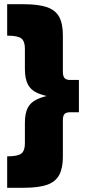

<svg xmlns="http://www.w3.org/2000/svg" viewBox="-20 -764 410 910"><path d="M312 -385H354V-232H312L237 -302Q186 -310 155.5 -324Q125 -338 111.5 -365Q98 -392 98 -437V-534Q98 -568 81.5 -581.5Q65 -595 14 -595V-744H93Q162 -744 202.5 -730Q243 -716 260.5 -684Q278 -652 278 -596V-424Q278 -403 286 -394Q294 -385 312 -385ZM237 -316 312 -385H354V-232H312Q294 -232 286 -224Q278 -216 278 -194V-21Q278 33 260.5 65.5Q243 98 202.5 112Q162 126 93 126H14V-23Q65 -23 81.5 -36.5Q98 -50 98 -84V-181Q98 -227 111.5 -253Q125 -279 155.5 -293.5Q186 -308 237 -316Z"/></svg>

Font: Alexandria ExtraBold
Style: Regular
Weight: 800
Designer: Mohamed Gaber
Foundry: Kief Type Foundry
Version: Version 5.100